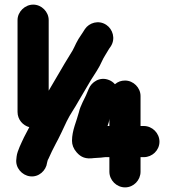

<svg xmlns="http://www.w3.org/2000/svg" viewBox="-20 -724 760 832"><path d="M124 -704C88 -704 56 -673 56 -637V-239C56 -205 80 -180 107 -173C100 -158 90 -142 84 -129C74 -107 55 -71 52 -46L51 -36C45 3 76 36 110 40C148 45 180 15 184 -19C186 -26 186 -30 190 -36C201 -61 209 -77 221 -100C236 -127 255 -168 269 -198C285 -231 303 -254 321 -287C340 -320 355 -345 374 -377C391 -404 410 -431 422 -459C427 -472 447 -502 453 -513L460 -523C482 -557 468 -598 441 -616C407 -639 366 -625 348 -598L341 -587C336 -580 329 -569 320 -555C304 -528 301 -513 284 -488C252 -437 223 -384 191 -331V-637C191 -673 160 -704 124 -704ZM418 -41C423 -42 429 -42 436 -43H454V20C454 57 485 88 522 88C559 88 589 57 589 20V-43H603C640 -43 671 -73 671 -110C671 -147 640 -178 603 -178H589V-308C589 -344 558 -375 522 -375C505 -375 491 -370 478 -359C471 -367 463 -373 453 -377C412 -394 376 -367 365 -340C356 -317 349 -303 338 -281C331 -266 325 -252 322 -238C312 -199 292 -159 292 -114C292 -97 298 -80 312 -64C331 -42 352 -34 387 -39C394 -39 411 -41 418 -41ZM446 -178C449 -187 454 -200 454 -210V-178Z"/></svg>

Font: Electronic
Style: UltThk
Weight: 900
Version: Version 1.011